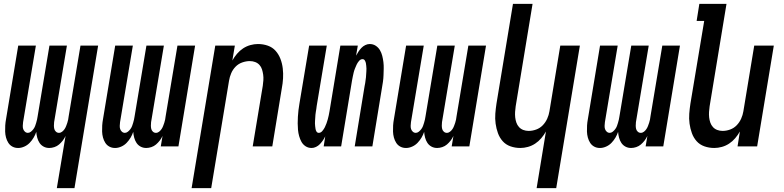

<svg xmlns="http://www.w3.org/2000/svg" viewBox="-20 -755 4040 990"><path d="M273 215 318 -54Q312 -41 303.5 -30Q295 -19 284.5 -10Q274 -1 260.5 3.5Q247 8 234 8Q218 8 205 1Q192 -6 184 -18Q176 -30 172 -45Q168 -60 167 -75Q162 -60 153.5 -45.5Q145 -31 133 -18.5Q121 -6 105 1Q89 8 74 8H73Q57 8 44 1Q31 -6 23 -18.5Q15 -31 11 -46Q7 -61 6.5 -76.5Q6 -92 7 -108Q8 -124 11 -140L74 -520H165L99 -125Q98 -116 97.5 -107Q97 -98 99.5 -90Q102 -82 108.5 -76Q115 -70 124 -70Q132 -70 139.5 -76Q147 -82 152.5 -89.5Q158 -97 161 -105Q164 -113 166.5 -121.5Q169 -130 171 -138.5Q173 -147 174 -155L235 -520H325L259 -125Q258 -116 258 -107Q258 -98 260 -90Q262 -82 268.5 -76Q275 -70 284 -70Q293 -70 300.5 -76Q308 -82 313 -89.5Q318 -97 321 -105Q324 -113 327 -121.5Q330 -130 331.5 -138.5Q333 -147 334 -155L395 -520H486L364 215Z M734 8Q718 8 705 1Q692 -6 684 -18Q676 -30 672 -45Q668 -60 667 -75Q662 -60 653.5 -45.5Q645 -31 633 -18.5Q621 -6 605 1Q589 8 574 8H573Q557 8 544 1Q531 -6 523 -18.5Q515 -31 511 -46Q507 -61 506.5 -76.5Q506 -92 507 -108Q508 -124 511 -140L574 -520H665L599 -125Q598 -116 597.5 -107Q597 -98 599.5 -90Q602 -82 608.5 -76Q615 -70 624 -70Q632 -70 639.5 -76Q647 -82 652.5 -89.5Q658 -97 661 -105Q664 -113 666.5 -121.5Q669 -130 671 -138.5Q673 -147 674 -155L735 -520H825L759 -125Q758 -116 758 -107Q758 -98 760 -90Q762 -82 768.5 -76Q775 -70 784 -70Q793 -70 800.5 -76Q808 -82 813 -89.5Q818 -97 821 -105Q824 -113 827 -121.5Q830 -130 831.5 -138.5Q833 -147 834 -155L895 -520H986L900 0H809L818 -54Q812 -41 803.5 -30Q795 -19 784.5 -10Q774 -1 760.5 3.5Q747 8 734 8Z M968 215 1090 -520H1191L1178 -443Q1188 -461 1202 -477.5Q1216 -494 1233.5 -505.5Q1251 -517 1271 -522.5Q1291 -528 1310 -528Q1337 -528 1361 -519.5Q1385 -511 1401 -493Q1417 -475 1426 -451.5Q1435 -428 1438 -402.5Q1441 -377 1439.5 -351Q1438 -325 1433 -299L1384 0H1283L1335 -313Q1337 -327 1338 -341.5Q1339 -356 1337 -370Q1335 -384 1331 -397Q1327 -410 1318 -420Q1309 -430 1296 -435Q1283 -440 1268 -440Q1249 -440 1229 -433Q1209 -426 1194.5 -411Q1180 -396 1172 -377Q1164 -358 1161 -339L1069 215Z M1587 8Q1569 8 1555.5 -1Q1542 -10 1534.5 -23.5Q1527 -37 1522.5 -53Q1518 -69 1516.5 -85.5Q1515 -102 1515 -119Q1515 -136 1516 -153Q1517 -170 1519 -187Q1521 -204 1524 -221L1574 -520H1665L1613 -209Q1612 -201 1611 -193.5Q1610 -186 1608.5 -178.5Q1607 -171 1606.5 -163.5Q1606 -156 1605.5 -148.5Q1605 -141 1604.5 -133.5Q1604 -126 1604 -119Q1604 -112 1605 -104.5Q1606 -97 1607 -90Q1608 -83 1612 -76.5Q1616 -70 1624 -70Q1634 -70 1642 -79.5Q1650 -89 1655 -99Q1660 -109 1663.5 -119Q1667 -129 1670 -139.5Q1673 -150 1675 -160Q1677 -170 1679 -181L1735 -520H1825L1816 -468Q1822 -479 1828.5 -489Q1835 -499 1843.5 -508Q1852 -517 1863.5 -522.5Q1875 -528 1886 -528Q1904 -528 1917.5 -519Q1931 -510 1939 -496.5Q1947 -483 1951 -467Q1955 -451 1957 -434.5Q1959 -418 1958.5 -401Q1958 -384 1957.5 -367Q1957 -350 1954.5 -333Q1952 -316 1949 -299L1900 0H1809L1860 -311Q1862 -319 1863 -326.5Q1864 -334 1865 -341.5Q1866 -349 1867 -356.5Q1868 -364 1868 -371.5Q1868 -379 1869 -386.5Q1870 -394 1869.5 -401Q1869 -408 1868.5 -415.5Q1868 -423 1866.5 -430Q1865 -437 1861 -443.5Q1857 -450 1849 -450Q1839 -450 1831 -440.5Q1823 -431 1818.5 -421Q1814 -411 1810 -401Q1806 -391 1803.5 -380.5Q1801 -370 1799 -360Q1797 -350 1795 -339L1739 0H1649L1657 -52Q1652 -41 1645 -31Q1638 -21 1629.5 -12Q1621 -3 1609.5 2.5Q1598 8 1587 8Z M2234 8Q2218 8 2205 1Q2192 -6 2184 -18Q2176 -30 2172 -45Q2168 -60 2167 -75Q2162 -60 2153.5 -45.5Q2145 -31 2133 -18.5Q2121 -6 2105 1Q2089 8 2074 8H2073Q2057 8 2044 1Q2031 -6 2023 -18.5Q2015 -31 2011 -46Q2007 -61 2006.5 -76.5Q2006 -92 2007 -108Q2008 -124 2011 -140L2074 -520H2165L2099 -125Q2098 -116 2097.5 -107Q2097 -98 2099.5 -90Q2102 -82 2108.5 -76Q2115 -70 2124 -70Q2132 -70 2139.5 -76Q2147 -82 2152.5 -89.5Q2158 -97 2161 -105Q2164 -113 2166.5 -121.5Q2169 -130 2171 -138.5Q2173 -147 2174 -155L2235 -520H2325L2259 -125Q2258 -116 2258 -107Q2258 -98 2260 -90Q2262 -82 2268.5 -76Q2275 -70 2284 -70Q2293 -70 2300.5 -76Q2308 -82 2313 -89.5Q2318 -97 2321 -105Q2324 -113 2327 -121.5Q2330 -130 2331.5 -138.5Q2333 -147 2334 -155L2395 -520H2486L2400 0H2309L2318 -54Q2312 -41 2303.5 -30Q2295 -19 2284.5 -10Q2274 -1 2260.5 3.5Q2247 8 2234 8Z M2747 215 2795 -77Q2785 -59 2771 -42.5Q2757 -26 2739.5 -14.5Q2722 -3 2702 2.5Q2682 8 2663 8Q2636 8 2612 -0.5Q2588 -9 2572 -27Q2556 -45 2547.5 -68.5Q2539 -92 2535.5 -117.5Q2532 -143 2534 -169Q2536 -195 2540 -221L2625 -735H2726L2639 -207Q2637 -193 2636 -178.5Q2635 -164 2636.5 -150Q2638 -136 2642.5 -123Q2647 -110 2656 -100Q2665 -90 2678 -85Q2691 -80 2706 -80Q2725 -80 2744.5 -87Q2764 -94 2778.5 -109Q2793 -124 2801.5 -143Q2810 -162 2813 -181L2869 -520H2970L2848 215Z M3234 8Q3218 8 3205 1Q3192 -6 3184 -18Q3176 -30 3172 -45Q3168 -60 3167 -75Q3162 -60 3153.5 -45.5Q3145 -31 3133 -18.5Q3121 -6 3105 1Q3089 8 3074 8H3073Q3057 8 3044 1Q3031 -6 3023 -18.5Q3015 -31 3011 -46Q3007 -61 3006.5 -76.5Q3006 -92 3007 -108Q3008 -124 3011 -140L3074 -520H3165L3099 -125Q3098 -116 3097.5 -107Q3097 -98 3099.5 -90Q3102 -82 3108.5 -76Q3115 -70 3124 -70Q3132 -70 3139.5 -76Q3147 -82 3152.5 -89.5Q3158 -97 3161 -105Q3164 -113 3166.5 -121.5Q3169 -130 3171 -138.5Q3173 -147 3174 -155L3235 -520H3325L3259 -125Q3258 -116 3258 -107Q3258 -98 3260 -90Q3262 -82 3268.5 -76Q3275 -70 3284 -70Q3293 -70 3300.5 -76Q3308 -82 3313 -89.5Q3318 -97 3321 -105Q3324 -113 3327 -121.5Q3330 -130 3331.5 -138.5Q3333 -147 3334 -155L3395 -520H3486L3400 0H3309L3318 -54Q3312 -41 3303.5 -30Q3295 -19 3284.5 -10Q3274 -1 3260.5 3.5Q3247 8 3234 8Z M3663 8Q3636 8 3612 -0.5Q3588 -9 3572 -27Q3556 -45 3547.5 -68.5Q3539 -92 3535.5 -117.5Q3532 -143 3534 -169Q3536 -195 3540 -221L3611 -647H3572L3586 -735H3726L3639 -207Q3637 -193 3636 -178.5Q3635 -164 3636.5 -150Q3638 -136 3642.5 -123Q3647 -110 3656 -100Q3665 -90 3678 -85Q3691 -80 3706 -80Q3725 -80 3744.5 -87Q3764 -94 3778.5 -109Q3793 -124 3801.5 -143Q3810 -162 3813 -181L3869 -520H3970L3884 0H3783L3795 -77Q3785 -59 3771 -42.5Q3757 -26 3739.5 -14.5Q3722 -3 3702 2.5Q3682 8 3663 8Z"/></svg>

Font: Iosevka Semibold Oblique
Style: Regular
Weight: 600
Italic angle: -9°
Monospace: yes
Designer: Belleve Invis
Foundry: Belleve Invis
Version: Version 32.5.0; ttfautohint (v1.8.4)